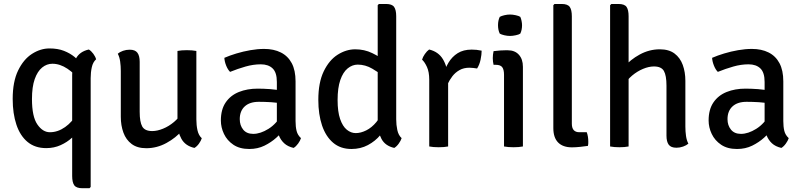

<svg xmlns="http://www.w3.org/2000/svg" viewBox="-20 -756 4139 991"><path d="M45.5 -245.5Q45.5 -334.5 73.5 -392.2Q101.5 -450 145.2 -478Q189 -506 235.5 -506Q278.5 -506 310.2 -493.5Q342 -481 365.2 -461.8Q388.5 -442.5 406 -421.5L393 -336Q367 -375.5 328.2 -401.2Q289.5 -427 250.5 -427Q221.5 -427 197.5 -407.5Q173.5 -388 159.2 -347.8Q145 -307.5 145 -245Q145 -154 172.8 -113.8Q200.5 -73.5 237.5 -73.5Q278.5 -73.5 316.2 -100.2Q354 -127 375 -167.5L389.5 -89.5Q376 -67.5 351.2 -44.8Q326.5 -22 292.8 -6.8Q259 8.5 218.5 8.5Q161 8.5 122.5 -23.2Q84 -55 64.8 -112.2Q45.5 -169.5 45.5 -245.5ZM352.5 -370.5Q352.5 -417 371.8 -453.5Q391 -490 438.5 -500.5Q451 -493 461.8 -478.2Q472.5 -463.5 476 -450Q459.5 -435 453.8 -408.8Q448 -382.5 448 -353V209L442 215.5H405Q374 215.5 363.2 200.2Q352.5 185 352.5 152Z M993.5 -139.5Q993.5 -110 999.2 -83.8Q1005 -57.5 1021.5 -42.5Q1017.5 -29.5 1007 -14.8Q996.5 0 983.5 7.5Q936.5 -3 916.2 -39.8Q896 -76.5 896 -123V-493Q916 -497 944.5 -497Q972.5 -497 993.5 -493ZM603.5 -389.5Q603.5 -415.5 600.2 -438.5Q597 -461.5 588 -478.5Q598.5 -488 615 -493.8Q631.5 -499.5 649.5 -499.5Q677.5 -499.5 689.2 -483.8Q701 -468 701 -437V-178.5Q701 -126.5 714.2 -103Q727.5 -79.5 765.5 -79.5Q791.5 -79.5 821.5 -91.8Q851.5 -104 878.2 -126.5Q905 -149 921 -178.5V-83.5Q888 -44.5 838.8 -17.8Q789.5 9 735 9Q688.5 9 659.5 -12.8Q630.5 -34.5 617 -71.5Q603.5 -108.5 603.5 -153.5Z M1120 -134Q1120 -191 1145 -227.5Q1170 -264 1213 -281.2Q1256 -298.5 1310.5 -298.5Q1339 -298.5 1374.8 -296Q1410.5 -293.5 1440.5 -286V-220Q1413.5 -226.5 1379.5 -228.5Q1345.5 -230.5 1316 -230.5Q1269 -230.5 1243.2 -206.8Q1217.5 -183 1217.5 -141Q1217.5 -109 1235.2 -87Q1253 -65 1287 -65Q1324 -65 1365.8 -91Q1407.5 -117 1435.5 -167.5L1451 -90.5Q1433 -69.5 1406.5 -45.5Q1380 -21.5 1345 -4.2Q1310 13 1266.5 13Q1217 13 1184.5 -9Q1152 -31 1136 -64.8Q1120 -98.5 1120 -134ZM1533.5 -43Q1529.5 -30 1518.8 -15Q1508 0 1495.5 7.5Q1465 0.5 1446.8 -16.5Q1428.5 -33.5 1419.5 -56.8Q1410.5 -80 1409 -106.5V-333Q1409 -382 1387 -403Q1365 -424 1326 -424Q1287.5 -424 1247.2 -412.5Q1207 -401 1167.5 -385Q1155.5 -397 1147.2 -417.8Q1139 -438.5 1138 -457.5Q1165.5 -469.5 1200.2 -480Q1235 -490.5 1272.2 -497Q1309.5 -503.5 1343.5 -503.5Q1393 -503.5 1429.5 -485.2Q1466 -467 1485.8 -430Q1505.5 -393 1505.5 -336V-131Q1505.5 -102 1510.8 -80.5Q1516 -59 1533.5 -43Z M2025 -140Q2025 -111 2030.8 -84.5Q2036.5 -58 2053 -43Q2049 -30 2038.2 -15Q2027.5 0 2015 7.5Q1968 -3 1948.8 -39.5Q1929.5 -76 1929.5 -122.5V-729L1935.5 -735.5H1972.5Q2003.5 -735.5 2014.2 -720.2Q2025 -705 2025 -672ZM1623 -240.5Q1623 -330 1651 -388Q1679 -446 1723 -473.8Q1767 -501.5 1813.5 -501.5Q1861 -501.5 1901 -482Q1941 -462.5 1976 -436.5L1966 -358Q1937.5 -380.5 1901.5 -401.5Q1865.5 -422.5 1826.5 -422.5Q1798.5 -422.5 1774.5 -403Q1750.5 -383.5 1736.5 -343Q1722.5 -302.5 1722.5 -240Q1722.5 -179.5 1735.5 -141.8Q1748.5 -104 1770 -86.5Q1791.5 -69 1816 -69Q1842 -69 1870.2 -83Q1898.5 -97 1922.5 -125.8Q1946.5 -154.5 1959 -198.5L1978.5 -123.5Q1969 -90 1943 -58.8Q1917 -27.5 1879 -7.2Q1841 13 1794 13Q1737.5 13 1699.5 -19.2Q1661.5 -51.5 1642.2 -108.5Q1623 -165.5 1623 -240.5Z M2466 -494.5Q2466 -474.5 2460.5 -448.2Q2455 -422 2442.5 -402.5Q2433 -404.5 2423 -405.2Q2413 -406 2403 -406.5Q2373.5 -406.5 2351.8 -394.2Q2330 -382 2315 -362.5Q2300 -343 2289.8 -320.5Q2279.5 -298 2273 -277L2258.5 -295.5Q2259.5 -330 2268 -366Q2276.5 -402 2294.8 -432.5Q2313 -463 2342.2 -481.5Q2371.5 -500 2414.5 -500Q2427 -500 2439.5 -498.8Q2452 -497.5 2466 -494.5ZM2158.5 -448Q2162 -461.5 2172.8 -477Q2183.5 -492.5 2195 -500.5Q2243 -489 2266.2 -450.2Q2289.5 -411.5 2293 -353.5V0Q2272.5 4 2244.5 4Q2216 4 2195.5 0V-345Q2195.5 -384.5 2183.8 -410.2Q2172 -436 2158.5 -448Z M2679 0Q2658.5 4 2630.5 4Q2602.5 4 2581.5 0V-370Q2581.5 -397 2572.2 -409.2Q2563 -421.5 2538.5 -421.5H2527.5Q2523.5 -438.5 2523.5 -456Q2523.5 -465 2524.5 -473.8Q2525.5 -482.5 2527.5 -492Q2546 -494.5 2562 -495.5Q2578 -496.5 2588.5 -496.5H2601Q2637.5 -496.5 2658.2 -473.5Q2679 -450.5 2679 -411ZM2550.5 -626Q2550.5 -650.5 2559.5 -669Q2568.5 -674 2583.5 -677.5Q2598.5 -681 2612.5 -681Q2625.5 -681 2641.8 -677.5Q2658 -674 2665.5 -669Q2669.5 -660.5 2672 -648.2Q2674.5 -636 2674.5 -626Q2674.5 -601 2665.5 -582.5Q2658.5 -577.5 2642 -574Q2625.5 -570.5 2612.5 -570.5Q2598.5 -570.5 2583.2 -574Q2568 -577.5 2559.5 -582.5Q2550.5 -601 2550.5 -626Z M3008.5 -73.5Q3016.5 -52 3016.5 -24Q3016.5 -18.5 3016.2 -13Q3016 -7.5 3014.5 -3Q2998 -0.5 2974.5 2Q2951 4.5 2932 4.5Q2885.5 4.5 2860.8 -20.5Q2836 -45.5 2836 -95V-729L2842 -735.5H2879Q2910 -735.5 2920.8 -720.2Q2931.5 -705 2931.5 -672V-117.5Q2931.5 -95.5 2941.2 -84.5Q2951 -73.5 2970.5 -73.5Z M3224.5 0Q3204.5 4 3176.5 4Q3150.5 4 3129 0V-729L3135.5 -735.5H3172Q3203.5 -735.5 3214 -720.2Q3224.5 -705 3224.5 -672ZM3517.5 -103.5Q3517.5 -77.5 3520.8 -54.5Q3524 -31.5 3533 -14.5Q3522.5 -5.5 3505.8 0.5Q3489 6.5 3471.5 6.5Q3443 6.5 3431.5 -9.2Q3420 -25 3420 -56V-314Q3420 -366 3406.8 -389.5Q3393.5 -413 3355.5 -413Q3329 -413 3299 -400.5Q3269 -388 3242.5 -365.8Q3216 -343.5 3200 -313.5V-409Q3233 -448 3282.2 -474.8Q3331.5 -501.5 3385.5 -501.5Q3432.5 -501.5 3461.5 -479.8Q3490.5 -458 3504 -421Q3517.5 -384 3517.5 -338.5Z M3637.5 -134Q3637.5 -191 3662.5 -227.5Q3687.5 -264 3730.5 -281.2Q3773.5 -298.5 3828 -298.5Q3856.5 -298.5 3892.2 -296Q3928 -293.5 3958 -286V-220Q3931 -226.5 3897 -228.5Q3863 -230.5 3833.5 -230.5Q3786.5 -230.5 3760.8 -206.8Q3735 -183 3735 -141Q3735 -109 3752.8 -87Q3770.5 -65 3804.5 -65Q3841.5 -65 3883.2 -91Q3925 -117 3953 -167.5L3968.5 -90.5Q3950.5 -69.5 3924 -45.5Q3897.5 -21.5 3862.5 -4.2Q3827.5 13 3784 13Q3734.5 13 3702 -9Q3669.5 -31 3653.5 -64.8Q3637.5 -98.5 3637.5 -134ZM4051 -43Q4047 -30 4036.2 -15Q4025.5 0 4013 7.5Q3982.5 0.5 3964.2 -16.5Q3946 -33.5 3937 -56.8Q3928 -80 3926.5 -106.5V-333Q3926.5 -382 3904.5 -403Q3882.5 -424 3843.5 -424Q3805 -424 3764.8 -412.5Q3724.5 -401 3685 -385Q3673 -397 3664.8 -417.8Q3656.5 -438.5 3655.5 -457.5Q3683 -469.5 3717.8 -480Q3752.5 -490.5 3789.8 -497Q3827 -503.5 3861 -503.5Q3910.5 -503.5 3947 -485.2Q3983.5 -467 4003.2 -430Q4023 -393 4023 -336V-131Q4023 -102 4028.2 -80.5Q4033.5 -59 4051 -43Z"/></svg>

Font: Signika Negative
Style: Regular
Weight: 400
Designer: Anna Giedry
Foundry: Anna Giedry
Version: Version 2.001